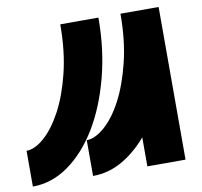

<svg xmlns="http://www.w3.org/2000/svg" viewBox="-78 -783 910 867"><g transform="rotate(-10 377.0 -350.0)"><path d="M280 -164Q318 -164 362 -202Q406 -240 443 -309.5Q480 -379 504.5 -478Q529 -577 529 -700H704V0H529V-133Q475 -70 412.5 -35Q350 0 280 0ZM4 0V-164Q42 -164 85.5 -202Q129 -240 166.5 -309.5Q204 -379 228.5 -478Q253 -577 253 -700H428Q428 -555 394.5 -427.5Q361 -300 303.5 -205Q246 -110 169 -55Q92 0 4 0Z"/></g></svg>

Font: Aoudax Cyrillic
Style: Regular
Weight: 400
Designer: William Zhang
Foundry: William Zhang
Version: Version 1.00 June 4, 2021, initial release